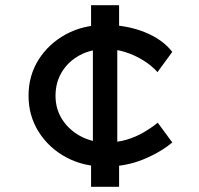

<svg xmlns="http://www.w3.org/2000/svg" viewBox="-20 -720 768 740"><path d="M385 -78Q301 -78 234.5 -114Q168 -150 129 -212Q90 -274 90 -351Q90 -429 129 -490.5Q168 -552 234.5 -588Q301 -624 385 -624Q467 -624 536.5 -596.5Q606 -569 644 -520L587 -442Q565 -467 532 -487.5Q499 -508 462 -519.5Q425 -531 389 -531Q332 -531 288 -507.5Q244 -484 219 -443.5Q194 -403 194 -351Q194 -299 220.5 -258.5Q247 -218 291.5 -194.5Q336 -171 390 -171Q432 -171 467.5 -181.5Q503 -192 533 -209.5Q563 -227 588 -247L644 -171Q599 -133 532 -105.5Q465 -78 385 -78ZM331 0V-108L338 -145V-563L331 -606V-700H439V-605L432 -572V-141L439 -107V0Z"/></svg>

Font: Lexend Giga
Style: Regular
Weight: 400
Designer: Bonnie Shaver-Troup, Thomas Jockin
Foundry: Lexend
Version: Version 1.007